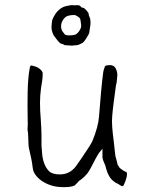

<svg xmlns="http://www.w3.org/2000/svg" viewBox="-20 -731 599 766"><path d="M276.4 -670.9Q271.5 -670.9 269.5 -670.9Q250 -669.9 240.2 -662.1Q223.6 -646.5 223.6 -626Q223.6 -617.2 226.6 -610.4Q227.5 -607.4 236.3 -596.7Q238.3 -592.8 242.7 -591.3Q247.1 -589.8 255.9 -589.8Q256.8 -589.8 258.8 -589.8Q273.4 -589.8 282.2 -593.8Q291 -598.6 297.9 -610.4Q303.7 -620.1 303.7 -625.5Q303.7 -630.9 303.7 -631.8Q303.7 -633.8 300.8 -652.3Q299.8 -660.2 287.1 -667Q281.2 -669.9 279.3 -670.9Q276.4 -670.9 276.4 -670.9ZM188.5 -651.4Q199.2 -677.7 214.8 -691.4Q229.5 -704.1 245.1 -707Q265.6 -711.9 272.5 -710Q276.4 -710 281.2 -710Q297.9 -711.9 301.8 -705.1Q303.7 -703.1 305.7 -701.2Q306.6 -701.2 309.6 -700.2H310.5Q315.4 -700.2 324.2 -690.4Q334 -679.7 334 -674.8V-670.9Q335 -668.9 335.9 -667Q336.9 -663.1 337.9 -660.2Q340.8 -658.2 340.8 -644.5Q341.8 -641.6 340.8 -632.8Q336.9 -604.5 335.9 -599.6Q335.9 -596.7 324.2 -578.1Q316.4 -564.5 310.5 -561.5V-560.5Q294.9 -551.8 287.1 -550.8Q269.5 -549.8 268.6 -548.8Q266.6 -548.8 253.9 -549.8L238.3 -550.8Q235.4 -553.7 224.6 -556.6Q218.8 -558.6 215.8 -562.5L209 -570.3Q193.4 -588.9 190.4 -597.7Q185.5 -611.3 185.5 -620.1Q185.5 -624 185.5 -625Q187.5 -649.4 188.5 -651.4ZM390.6 -433.6 391.6 -439.5V-441.4Q391.6 -446.3 398.4 -465.8Q400.4 -470.7 417 -471.2Q433.6 -471.7 440.4 -460Q448.2 -447.3 448.2 -430.7Q446.3 -411.1 445.3 -401.4Q444.3 -395.5 442.4 -389.6V-388.7Q441.4 -381.8 440.4 -374Q439.5 -366.2 433.6 -322.3Q429.7 -293 427.7 -268.6Q425.8 -248 427.7 -223.6Q429.7 -197.3 433.6 -168.9Q438.5 -125 439.5 -115.2Q439.5 -109.4 445.3 -90.8Q447.3 -81.1 449.2 -74.2L458 -60.5L471.7 -50.8L472.7 -49.8Q477.5 -47.9 483.4 -44.9Q485.4 -44.9 486.3 -40Q487.3 -35.2 485.4 -25.4Q484.4 -22.5 480.5 -8.8Q476.6 1 475.6 2.9Q473.6 6.8 471.7 10.7L468.8 11.7Q461.9 10.7 453.1 3.9Q447.3 0 442.4 -1Q438.5 -3.9 433.6 -7.8Q413.1 -22.5 403.3 -58.6Q401.4 -66.4 400.4 -70.3Q396.5 -79.1 394.5 -84Q392.6 -88.9 390.6 -93.8Q389.6 -98.6 388.7 -103.5Q388.7 -108.4 388.7 -118.2V-137.7L376 -122.1Q372.1 -117.2 361.3 -97.7Q355.5 -85.9 348.6 -73.2Q341.8 -59.6 335 -48.8Q329.1 -38.1 320.3 -30.3L319.3 -28.3L315.4 -25.4L311.5 -21.5L306.6 -17.6L304.7 -15.6Q297.9 -11.7 293.9 -7.8L282.2 4.9Q280.3 5.9 278.3 8.8Q269.5 12.7 256.8 14.6Q252 15.6 233.4 15.6Q209 15.6 189.5 10.3Q169.9 4.9 152.8 -5.4Q135.7 -15.6 124 -30.3Q112.3 -43.9 110.4 -62.5Q108.4 -80.1 105 -96.7Q101.6 -113.3 97.7 -129.9Q93.8 -145.5 93.8 -153.3Q93.8 -167 92.8 -180.7Q91.8 -190.4 91.8 -200.2V-201.2Q90.8 -208 89.8 -213.9Q89.8 -222.7 90.8 -234.4Q90.8 -242.2 90.3 -262.7Q89.8 -283.2 89.8 -309.1Q89.8 -335 90.3 -362.8Q90.8 -390.6 92.8 -414.1Q94.7 -437.5 97.7 -454.1Q99.6 -465.8 101.6 -468.8H102.5Q102.5 -469.7 104.5 -469.7Q108.4 -469.7 119.1 -466.3Q129.9 -462.9 136.2 -458Q142.6 -453.1 146.5 -448.2Q150.4 -442.4 150.4 -439.5Q150.4 -423.8 148.4 -409.2Q145.5 -394.5 143.6 -378.9Q141.6 -364.3 140.6 -349.6Q139.6 -335 139.6 -321.3Q139.6 -289.1 142.6 -255.9Q145.5 -210.9 145.5 -191.4V-149.4Q145.5 -143.6 148.4 -114.3Q150.4 -94.7 157.2 -77.1Q164.1 -59.6 175.8 -47.9Q188.5 -35.2 218.8 -35.2Q238.3 -35.2 253.9 -43Q269.5 -50.8 281.2 -65.4Q292 -80.1 306.6 -101.6Q341.8 -153.3 348.6 -168Q372.1 -225.6 375 -265.6Q383.8 -380.9 390.6 -432.6Z"/></svg>

Font: ToneOZ-Zhuyin-Tsuipita-TC
Style: Regular
Weight: 400
Designer: ÂÆ£ÂøóÂáåJeffrey Xuan(jeffreyx@gmail.com, ToneOZ.com) ÈòøÂù§(cjkFonts)
Foundry: ToneOZ
Version: Version 0.240710